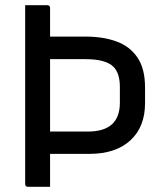

<svg xmlns="http://www.w3.org/2000/svg" viewBox="-20 -720 640 740"><path d="M77 -700H162Q173 -700 173 -689V-579H309Q378 -579 429.5 -560Q481 -541 510 -498Q539 -455 539 -383V-322Q539 -231 482.5 -179Q426 -127 325 -127H173V0H88Q77 0 77 -11ZM310 -492H173V-213H319Q442 -213 442 -324V-385Q442 -437 418 -462Q388 -492 310 -492Z"/></svg>

Font: Recursive Mn Lnr St
Style: Regular
Weight: 400
Monospace: yes
Version: Version 1.079;hotconv 1.0.112;makeotfexe 2.5.65598; ttfautoh